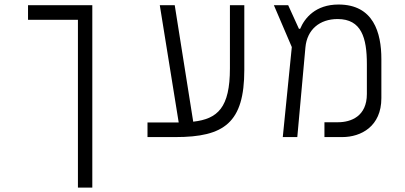

<svg xmlns="http://www.w3.org/2000/svg" viewBox="-20 -609 1798 853"><path d="M390.1 224.6V-585.9H104.5V-521H326.2V224.6Z M635.3 0H759.3C976.1 0 1065.4 -63.5 1065.4 -298.8V-585.9H1001.5V-305.2C1001.5 -130.9 947.3 -80.6 838.4 -68.4L756.3 -585.9H689.9L773.9 -64.9C770.5 -64.9 767.1 -64.9 763.7 -64.9H635.3Z M1236.3 0H1300.8L1336.9 -398.4C1344.2 -478 1400.4 -524.4 1480 -524.4C1585.9 -524.4 1609.9 -440.9 1609.9 -324.2V-191.4C1609.9 -92.3 1539.6 -65.9 1481.4 -65.9H1421.4V0H1500.5C1584.5 0 1674.3 -47.9 1674.3 -172.9V-346.7C1674.3 -463.9 1639.2 -588.9 1483.9 -588.9C1381.8 -588.9 1333.5 -528.8 1313.5 -481H1308.1L1260.3 -585.9H1196.8L1276.4 -399.9Z"/></svg>

Font: Cascadia Code Light
Style: Regular
Weight: 300
Monospace: yes
Designer: Aaron Bell
Foundry: Saja Typeworks
Version: Version 2404.023